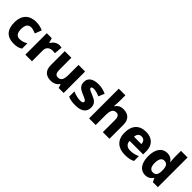

<svg xmlns="http://www.w3.org/2000/svg" viewBox="294 -2111 3472 3472"><g transform="rotate(45 2030.0 -375.0)"><path d="M308 10C384 10 433 -5 479 -35V-173C432 -143 381 -125 323 -125C256 -125 215 -170 215 -273C215 -375 253 -425 322 -425C363 -425 401 -412 448 -393L497 -520C451 -543 394 -559 322 -559C160 -559 44 -472 44 -272C44 -76 143 10 308 10Z M917 -559C848 -559 790 -514 758 -459H751L725 -549H598V0H767V-275C767 -377 839 -401 903 -401C926 -401 945 -399 957 -396L971 -554C959 -556 935 -559 917 -559Z M1578 -549H1409V-299C1409 -186 1386 -124 1304 -124C1249 -124 1226 -163 1226 -238V-549H1057V-191C1057 -50 1138 10 1251 10C1319 10 1383 -14 1418 -70H1428L1450 0H1578Z M2117 -166C2117 -263 2064 -300 1970 -338C1876 -377 1857 -387 1857 -410C1857 -430 1877 -440 1915 -440C1956 -440 2010 -424 2064 -400L2112 -514C2045 -545 1985 -559 1915 -559C1781 -559 1694 -506 1694 -402C1694 -310 1739 -271 1837 -230C1937 -188 1955 -177 1955 -151C1955 -127 1934 -113 1883 -113C1835 -113 1759 -129 1695 -158V-22C1754 2 1806 10 1884 10C2044 10 2117 -57 2117 -166Z M2397 -627V-760H2228V0H2397V-251C2397 -363 2422 -426 2502 -426C2555 -426 2580 -387 2580 -311V0H2749V-358C2749 -499 2667 -559 2553 -559C2487 -559 2433 -537 2398 -480H2389C2392 -504 2397 -560 2397 -627Z M3128 -559C2969 -559 2863 -466 2863 -271C2863 -78 2982 10 3148 10C3237 10 3293 -2 3347 -30V-155C3286 -126 3232 -113 3162 -113C3081 -113 3036 -159 3033 -231H3380V-309C3380 -473 3283 -559 3128 -559ZM3131 -442C3193 -442 3224 -398 3225 -340H3036C3042 -410 3079 -442 3131 -442Z M3667 10C3745 10 3790 -26 3818 -71H3825L3859 0H3987V-760H3818V-597C3818 -553 3824 -503 3828 -479H3824C3794 -524 3749 -559 3672 -559C3550 -559 3466 -462 3466 -274C3466 -88 3549 10 3667 10ZM3731 -124C3672 -124 3636 -171 3636 -271C3636 -372 3672 -423 3729 -423C3807 -423 3831 -370 3831 -272V-257C3829 -167 3803 -124 3731 -124Z"/></g></svg>

Font: Noto Sans Arabic ExtBd
Style: Regular
Weight: 800
Designer: Monotype Design Team, Nadine Chahine, Nizar Qandah and Khaled Hosny
Foundry: Monotype Imaging Inc.
Version: Version 2.012